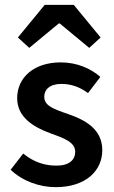

<svg xmlns="http://www.w3.org/2000/svg" viewBox="-20 -762 472 794"><path d="M210 12C335 12 403 -56 403 -141C403 -226 336 -265 260 -291C198 -312 163 -326 163 -362C163 -391 185 -415 234 -415C273 -415 309 -403 344 -377L395 -444C355 -479 298 -504 231 -504C121 -504 51 -442 51 -356C51 -278 117 -237 188 -211C243 -191 291 -175 291 -134C291 -101 266 -77 214 -77C164 -77 119 -92 76 -127L24 -60C72 -14 142 12 210 12ZM101 -564 223 -665H227L349 -564L396 -607L285 -742H165L54 -607Z"/></svg>

Font: Source Sans Pro Semibold
Style: Regular
Weight: 600
Designer: Paul D. Hunt
Foundry: Adobe Systems Incorporated
Version: Version 3.006;hotconv 1.0.111;makeotfexe 2.5.65597